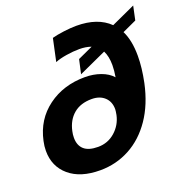

<svg xmlns="http://www.w3.org/2000/svg" viewBox="-129 -836 949 972"><g transform="rotate(-20 345.0 -349.5)"><path d="M23 -171Q23 -196 29 -223Q52 -331 136 -393Q220 -455 336 -455Q381 -455 420 -441Q459 -427 482 -401Q488 -436 488 -465Q488 -512 472 -543L323 -475L340 -551L421 -588Q393 -598 358 -598Q325 -598 287.5 -592Q250 -586 226 -576L252 -697Q277 -704 315.5 -709Q354 -714 384 -714Q499 -714 561 -653L690 -712L674 -637L598 -602Q625 -548 625 -465Q625 -401 609 -324Q586 -216 534 -140Q482 -64 408.5 -24.5Q335 15 249 15Q143 15 83 -36Q23 -87 23 -171ZM421 -220Q425 -242 425 -250Q425 -291 399 -315Q373 -339 330 -339Q270 -339 232.5 -307.5Q195 -276 183 -220Q179 -203 179 -185Q179 -144 203.5 -122Q228 -100 279 -100Q332 -100 371 -134.5Q410 -169 421 -220Z"/></g></svg>

Font: Prompt SemiBold
Style: Italic
Weight: 600
Italic angle: -12°
Designer: Katatrad Team
Foundry: CadsonDemak
Version: Version 1.001